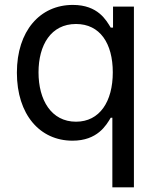

<svg xmlns="http://www.w3.org/2000/svg" viewBox="-20 -573 651 797"><path d="M446.4 204.5H535.9V-545.5H449.2V-458.5H439.6C421.2 -488.3 387.4 -552.6 282.3 -552.6C146 -552.6 50.1 -444.6 50.1 -271.3C50.1 -97.3 145.6 11 280.9 11C384.6 11 420.8 -52.9 439.6 -84.2H446.4ZM139.9 -272.7C139.9 -386 191.4 -473.4 295.5 -473.4C395.2 -473.4 448.2 -392.8 448.2 -272.7C448.2 -151.3 393.8 -67.8 295.5 -67.8C192.8 -67.8 139.9 -158 139.9 -272.7Z"/></svg>

Font: Margiela Sans Text
Style: Regular
Weight: 400
Designer: Stefan Endress, Andreas Faust
Version: Version 1.100;FEAKit 1.0